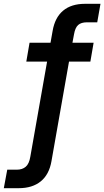

<svg xmlns="http://www.w3.org/2000/svg" viewBox="-46 -783 547 1007"><path d="M-26 204 -8 107H42Q71 107 89 91.5Q107 76 113 39L201 -460H92L109 -559H219L230 -621Q242 -691 285 -727Q328 -763 400 -763H481L464 -666H410Q380 -666 364 -652Q348 -638 342 -602L334 -559H445L428 -460H316L224 62Q212 132 168 168Q124 204 52 204Z"/></svg>

Font: Open Sauce One SemiBold Italic
Style: Regular
Weight: 600
Italic angle: -10°
Designer: Alfredo Marco Pradil
Foundry: Creative Sauce Fz LLC
Version: Version 1.477